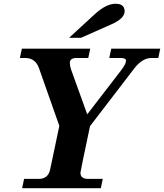

<svg xmlns="http://www.w3.org/2000/svg" viewBox="-20 -988 861 1008"><path d="M509.3 0H96.2L106.4 -48.8H183.6Q232.4 -48.8 243.2 -97.7L291.5 -327.1L184.6 -630.4Q165.5 -683.6 112.3 -683.6H84.5L94.7 -732.4H453.6L443.4 -683.6H381.3Q365.7 -683.6 356.2 -677.7Q346.7 -671.9 346.7 -657.7Q346.7 -641.6 353 -623.5L438 -387.7L617.2 -620.6Q641.6 -653.3 641.6 -668.9Q641.6 -683.6 613.8 -683.6H553.7L564 -732.4H821.3L811 -683.6H774.9Q727.5 -683.6 684.6 -628.4L452.6 -325.7Q402.3 -88.4 402.3 -81.5Q402.3 -48.8 442.4 -48.8H519.5ZM405.3 -789.6H342.8L476.6 -912.6Q537.1 -968.3 586.4 -968.3Q634.3 -968.3 634.3 -928.7Q634.3 -890.6 563 -859.4Z"/></svg>

Font: Munson
Style: Bold Italic
Weight: 700
Italic angle: -12°
Designer: Paul James MIller
Foundry: High-Logic / Made with FontCreator
Version: Version 2.10;May 5, 2019;FontCreator 11.5.0.2430 64-bit